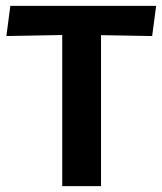

<svg xmlns="http://www.w3.org/2000/svg" viewBox="-20 -632 550 652"><path d="M191.3 0V-513.1L1.7 -509.6L15.1 -612H510.2L496.7 -509.6L323.1 -512.6V0Z"/></svg>

Font: Ancizar Sans Thin
Style: Regular
Weight: 100
Designer: Cesar Puertas, Viviana Monsalve, Julian Moncada, Julian Prieto, Jose Castro, Mariel Hernandez, Felipe Aragon, Sara Alarc
Version: Version 8.100